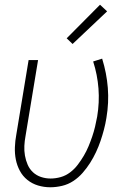

<svg xmlns="http://www.w3.org/2000/svg" viewBox="-20 -784 540 812"><path d="M193 8Q166 8 141 0.5Q116 -7 96 -23Q76 -39 64 -61.5Q52 -84 47 -109Q42 -134 43 -161.5Q44 -189 49 -215L101 -530H141L88 -209Q84 -188 83 -167Q82 -146 85.5 -126Q89 -106 97 -87.5Q105 -69 119.5 -55.5Q134 -42 153.5 -35.5Q173 -29 194 -29Q215 -29 236.5 -35Q258 -41 276.5 -55Q295 -69 309 -87.5Q323 -106 334.5 -125.5Q346 -145 354.5 -165.5Q363 -186 370 -206.5Q377 -227 382 -248Q387 -269 391 -291Q401 -351 396.5 -409.5Q392 -468 374 -524L412 -536Q431 -475 436 -412.5Q441 -350 430 -285Q426 -260 419.5 -235.5Q413 -211 405 -187.5Q397 -164 386 -140.5Q375 -117 361 -95Q347 -73 329.5 -53Q312 -33 290 -18.5Q268 -4 242.5 2Q217 8 193 8ZM287 -598 262 -622 403 -764 433 -736Z"/></svg>

Font: Iosevka Curly XLtObl
Style: Regular
Weight: 200
Italic angle: -9°
Monospace: yes
Designer: Belleve Invis
Foundry: Belleve Invis
Version: Version 11.1.0; ttfautohint (v1.8.3)